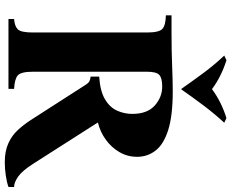

<svg xmlns="http://www.w3.org/2000/svg" viewBox="-100 -828 944 783"><g transform="rotate(90 371.5 -437.0)"><path d="M642 15Q597 15 565 0.5Q533 -14 511 -38Q489 -62 470 -91L330 -309Q320 -326 312 -330Q304 -334 293 -335V-370Q353 -374 386 -394Q419 -414 432 -443.5Q445 -473 445 -505Q445 -566 411 -596.5Q377 -627 333 -627Q300 -627 286.5 -615.5Q273 -604 273 -565V-100Q273 -51 288 -38Q303 -25 343 -23V0H58V-23Q87 -25 100 -38Q113 -51 113 -100V-565Q113 -614 98.5 -627.5Q84 -641 43 -642V-665H113Q188 -665 249 -667.5Q310 -670 353 -670Q452 -670 510.5 -651.5Q569 -633 594.5 -600Q620 -567 620 -525Q620 -485 600.5 -452Q581 -419 549.5 -396.5Q518 -374 481 -365V-363L647 -103Q676 -57 700 -40Q724 -23 743 -23V0Q723 7 695.5 11Q668 15 642 15ZM462 -889 481 -880Q444 -840 409.5 -794Q375 -748 345 -705H343Q313 -748 279 -794Q245 -840 207 -880L226 -889Q293 -868 344 -830Q395 -868 462 -889Z"/></g></svg>

Font: Bona Nova SC
Style: Bold
Weight: 700
Designer: Mateusz Machalski
Foundry: Capitalics
Version: Version 4.001; ttfautohint (v1.8.4.7-5d5b)